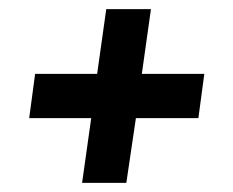

<svg xmlns="http://www.w3.org/2000/svg" viewBox="-20 -485 511 421"><path d="M160 -84 180 -226H44L57 -323H193L213 -465H311L291 -323H428L415 -226H278L257 -84Z"/></svg>

Font: Alumni Sans Thin SemiBold
Style: Italic
Weight: 600
Italic angle: -8°
Version: Version 1.016